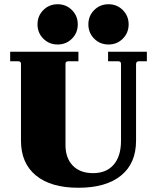

<svg xmlns="http://www.w3.org/2000/svg" viewBox="-20 -874 737 906"><path d="M319.5 -691.5Q292 -664 252 -664Q212 -664 184.5 -691.5Q157 -719 157 -759Q157 -799 184.5 -826.5Q212 -854 252 -854Q292 -854 319.5 -826.5Q347 -799 347 -759Q347 -719 319.5 -691.5ZM559.5 -691.5Q532 -664 492 -664Q452 -664 424.5 -691.5Q397 -719 397 -759Q397 -799 424.5 -826.5Q452 -854 492 -854Q532 -854 559.5 -826.5Q587 -799 587 -759Q587 -719 559.5 -691.5ZM79 -210V-573Q79 -585 65 -585H28V-630H350V-585H303Q289 -585 289 -573V-190Q289 -128 323.5 -92.5Q358 -57 419 -57Q482 -57 516.5 -97Q551 -137 551 -210V-573Q551 -585 537 -585H490V-630H673V-585H636Q622 -585 622 -571V-210Q622 -103 551 -45.5Q480 12 350 12Q220 12 149.5 -46Q79 -104 79 -210Z"/></svg>

Font: Arapey Black
Style: Regular
Weight: 900
Designer: Eduardo Rodriguez Tunni
Foundry: Eduardo Rodriguez Tunni
Version: Version 4.000